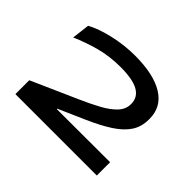

<svg xmlns="http://www.w3.org/2000/svg" viewBox="-90 -843 592 592"><g transform="rotate(45 206.0 -547.5)"><path d="M26.5 -375.5V-436L177.5 -503Q211.5 -518 239.5 -533.2Q267.5 -548.5 284 -566Q300.5 -583.5 300.5 -605.5V-606.5Q300.5 -635.5 275 -649.8Q249.5 -664 196.5 -664Q149.5 -664 108 -652.8Q66.5 -641.5 29 -625L36 -683Q64.5 -699 111 -709.8Q157.5 -720.5 203.5 -720.5Q285 -720.5 329 -693.2Q373 -666 373 -614.5V-611Q373 -579.5 357.5 -556Q342 -532.5 311.2 -512.5Q280.5 -492.5 233.5 -472L149.5 -435V-421L103.5 -433L381.5 -433.5V-375.5Z"/></g></svg>

Font: Anek Latin Expanded
Style: Regular
Weight: 400
Width: 7
Designer: Yesha Goshar
Foundry: Ek Type
Version: Version 1.003